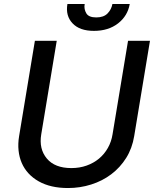

<svg xmlns="http://www.w3.org/2000/svg" viewBox="-20 -932 778 964"><path d="M76 -248.9 155.2 -727.3H264.9L187.1 -257.8Q174.7 -184.3 215.2 -136Q255.3 -88.1 338.4 -88.1Q379.6 -88.1 415 -100.7Q450.3 -113.3 477.3 -135.8Q504.3 -158.4 521.8 -189.6Q539.4 -220.9 545.1 -257.8L622.9 -727.3H733L653.8 -248.9Q643.8 -187.5 613.5 -139Q583.1 -90.6 538.5 -57Q494 -23.4 438 -5.7Q382.1 12.1 321.4 12.1Q234 12.1 174.7 -21.3Q144.9 -38 123.4 -61.3Q101.9 -84.5 89.3 -113.5Q76.7 -142.4 73.2 -176.5Q69.6 -210.6 76 -248.9ZM318.5 -911.9H405.2Q402.7 -898.4 405 -886.9Q407.3 -875.4 413.4 -865.1Q425.4 -844.5 463.4 -844.5Q500.7 -844.5 520.2 -864.7Q539.4 -884.6 544.4 -911.9H631.4Q621.1 -852.3 572.8 -814.6Q524.5 -777 451.7 -777Q380 -777 344.5 -814.6Q308.2 -852.6 318.5 -911.9Z"/></svg>

Font: Inter P Medium
Style: Italic
Weight: 500
Italic angle: 9.39999°
Designer: Rasmus Andersson
Foundry: rsms
Version: Version 3.018;git-588b23468